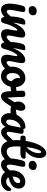

<svg xmlns="http://www.w3.org/2000/svg" viewBox="1385 -2298 918 3728"><g transform="rotate(90 1844.0 -434.0)"><path d="M182 -532Q139 -532 118.5 -552Q98 -572 98 -606Q98 -641 126 -664.5Q154 -688 194 -688Q230 -688 253.5 -671Q277 -654 277 -619Q277 -579 250.5 -555.5Q224 -532 182 -532ZM174 5Q128 5 101 -17.5Q74 -40 62 -78.5Q50 -117 50 -163Q50 -193 55 -235Q60 -277 69.5 -323Q79 -369 91 -410Q100 -441 114.5 -453.5Q129 -466 163 -466Q194 -466 204 -456Q214 -446 214 -432Q214 -414 207.5 -379.5Q201 -345 192.5 -305.5Q184 -266 177.5 -228.5Q171 -191 171 -167Q171 -139 178.5 -122Q186 -105 206 -105Q225 -105 253 -132Q281 -159 323 -209Q331 -218 337.5 -220.5Q344 -223 350 -223Q364 -223 371 -210.5Q378 -198 378 -178Q378 -164 375 -147.5Q372 -131 359 -116Q337 -89 307.5 -61Q278 -33 244.5 -14Q211 5 174 5Z M368 5Q329 5 314 -36.5Q299 -78 299 -163Q299 -223 308 -286Q317 -349 336 -410Q345 -439 365 -452.5Q385 -466 423 -466Q443 -466 451 -461Q459 -456 459 -442Q459 -435 454.5 -414Q450 -393 444 -370Q438 -346 430.5 -311.5Q423 -277 418 -226Q454 -318 495 -370.5Q536 -423 575.5 -444.5Q615 -466 645 -466Q710 -466 710 -401Q710 -375 704 -340Q698 -305 689.5 -268Q681 -231 675 -198.5Q669 -166 669 -145Q669 -105 698 -105Q720 -105 748.5 -132Q777 -159 819 -209Q827 -218 833.5 -220.5Q840 -223 846 -223Q860 -223 867 -210.5Q874 -198 874 -178Q874 -164 871 -147.5Q868 -131 855 -116Q833 -89 803 -61Q773 -33 735 -14Q697 5 650 5Q598 5 572.5 -25Q547 -55 547 -110Q547 -135 554 -170.5Q561 -206 567.5 -241Q574 -276 574 -297Q574 -313 563 -313Q551 -313 527.5 -280.5Q504 -248 479.5 -194Q455 -140 439 -75Q428 -28 413.5 -11.5Q399 5 368 5Z M864 5Q825 5 810 -36.5Q795 -78 795 -163Q795 -223 804 -286Q813 -349 832 -410Q841 -439 861 -452.5Q881 -466 919 -466Q939 -466 947 -461Q955 -456 955 -442Q955 -435 950.5 -414Q946 -393 940 -370Q934 -346 926.5 -311.5Q919 -277 914 -226Q950 -318 991 -370.5Q1032 -423 1071.5 -444.5Q1111 -466 1141 -466Q1206 -466 1206 -401Q1206 -375 1200 -340Q1194 -305 1185.5 -268Q1177 -231 1171 -198.5Q1165 -166 1165 -145Q1165 -105 1194 -105Q1216 -105 1244.5 -132Q1273 -159 1315 -209Q1323 -218 1329.5 -220.5Q1336 -223 1342 -223Q1356 -223 1363 -210.5Q1370 -198 1370 -178Q1370 -164 1367 -147.5Q1364 -131 1351 -116Q1329 -89 1299 -61Q1269 -33 1231 -14Q1193 5 1146 5Q1094 5 1068.5 -25Q1043 -55 1043 -110Q1043 -135 1050 -170.5Q1057 -206 1063.5 -241Q1070 -276 1070 -297Q1070 -313 1059 -313Q1047 -313 1023.5 -280.5Q1000 -248 975.5 -194Q951 -140 935 -75Q924 -28 909.5 -11.5Q895 5 864 5Z M1463 5Q1401 5 1358.5 -25Q1316 -55 1295 -103Q1274 -151 1274 -205Q1274 -283 1303.5 -342Q1333 -401 1383.5 -434Q1434 -467 1496 -467Q1549 -467 1587 -441.5Q1625 -416 1646.5 -374.5Q1668 -333 1673 -285Q1697 -287 1727 -292.5Q1757 -298 1785 -305Q1793 -307 1799 -307Q1813 -307 1819.5 -293Q1826 -279 1826 -261Q1826 -213 1797 -204Q1735 -183 1665 -180Q1652 -124 1622 -82.5Q1592 -41 1551 -18Q1510 5 1463 5ZM1471 -101Q1501 -101 1525.5 -126.5Q1550 -152 1558 -202Q1526 -223 1510 -258Q1494 -293 1494 -329Q1494 -345 1497 -361Q1496 -361 1492 -361Q1454 -361 1426.5 -324Q1399 -287 1399 -214Q1399 -156 1422 -128.5Q1445 -101 1471 -101Z M1848 5Q1808 5 1784 -26Q1760 -57 1754 -128Q1749 -187 1745 -260Q1741 -333 1742 -408Q1743 -443 1761.5 -455Q1780 -467 1811 -467Q1836 -467 1849 -456.5Q1862 -446 1862 -417Q1862 -340 1866.5 -263.5Q1871 -187 1876 -118Q1898 -150 1920.5 -185Q1943 -220 1966 -260Q1958 -276 1954.5 -293.5Q1951 -311 1951 -329Q1951 -363 1965.5 -394.5Q1980 -426 2006 -446.5Q2032 -467 2066 -467Q2094 -467 2112 -447Q2130 -427 2131 -386.5Q2132 -346 2107 -284Q2147 -286 2178.5 -293Q2210 -300 2235 -304Q2256 -308 2266 -297.5Q2276 -287 2276 -268Q2276 -236 2263.5 -219Q2251 -202 2228 -194Q2182 -179 2130 -179Q2083 -179 2047 -191Q2031 -165 2015 -140.5Q1999 -116 1983 -94Q1943 -36 1913.5 -15.5Q1884 5 1848 5Z M2313 5Q2250 5 2213.5 -40Q2177 -85 2177 -158Q2177 -219 2198.5 -274.5Q2220 -330 2257 -373.5Q2294 -417 2342 -442.5Q2390 -468 2443 -468Q2467 -468 2474 -458.5Q2481 -449 2485 -429Q2497 -431 2508 -432Q2519 -433 2529 -433Q2558 -433 2568 -422.5Q2578 -412 2578 -398Q2578 -381 2572.5 -349Q2567 -317 2559 -279Q2551 -241 2545.5 -204Q2540 -167 2540 -138Q2540 -123 2547.5 -114Q2555 -105 2567 -105Q2587 -105 2615.5 -132Q2644 -159 2686 -209Q2694 -218 2700.5 -220.5Q2707 -223 2713 -223Q2727 -223 2734 -210.5Q2741 -198 2741 -178Q2741 -164 2738 -147.5Q2735 -131 2722 -116Q2700 -89 2671 -61Q2642 -33 2610 -14Q2578 5 2546 5Q2514 5 2486 -17Q2458 -39 2444 -79Q2425 -48 2392.5 -21.5Q2360 5 2313 5ZM2349 -96Q2370 -96 2390.5 -121Q2411 -146 2420 -191L2457 -375Q2415 -374 2379.5 -343Q2344 -312 2323 -263Q2302 -214 2302 -157Q2302 -126 2314.5 -111Q2327 -96 2349 -96Z M2904 5Q2828 5 2783.5 -32Q2739 -69 2719.5 -134Q2700 -199 2700 -282Q2700 -326 2703 -371H2664Q2633 -371 2623 -383Q2613 -395 2613 -417Q2613 -439 2622 -456Q2631 -473 2658 -473H2715Q2728 -554 2750.5 -626Q2773 -698 2804.5 -753.5Q2836 -809 2874.5 -841Q2913 -873 2958 -873Q3001 -873 3024.5 -835.5Q3048 -798 3048 -743Q3048 -673 3019 -605Q2990 -537 2918 -473H3030Q3045 -473 3052.5 -466.5Q3060 -460 3060 -440Q3060 -371 2947 -371H2825Q2823 -332 2823 -293Q2823 -187 2848 -146Q2873 -105 2925 -105Q2957 -105 2983.5 -120Q3010 -135 3033.5 -159Q3057 -183 3079 -209Q3087 -218 3093.5 -220.5Q3100 -223 3106 -223Q3120 -223 3127 -210.5Q3134 -198 3134 -178Q3134 -164 3131 -147.5Q3128 -131 3115 -116Q3093 -89 3062.5 -61Q3032 -33 2993 -14Q2954 5 2904 5ZM2931 -777Q2916 -777 2897.5 -739.5Q2879 -702 2862.5 -637Q2846 -572 2835 -488Q2877 -524 2903 -565.5Q2929 -607 2941 -647Q2953 -687 2953 -718Q2953 -745 2948 -761Q2943 -777 2931 -777Z M3187 -532Q3144 -532 3123.5 -552Q3103 -572 3103 -606Q3103 -641 3131 -664.5Q3159 -688 3199 -688Q3235 -688 3258.5 -671Q3282 -654 3282 -619Q3282 -579 3255.5 -555.5Q3229 -532 3187 -532ZM3179 5Q3133 5 3106 -17.5Q3079 -40 3067 -78.5Q3055 -117 3055 -163Q3055 -193 3060 -235Q3065 -277 3074.5 -323Q3084 -369 3096 -410Q3105 -441 3119.5 -453.5Q3134 -466 3168 -466Q3199 -466 3209 -456Q3219 -446 3219 -432Q3219 -414 3212.5 -379.5Q3206 -345 3197.5 -305.5Q3189 -266 3182.5 -228.5Q3176 -191 3176 -167Q3176 -139 3183.5 -122Q3191 -105 3211 -105Q3230 -105 3258 -132Q3286 -159 3328 -209Q3336 -218 3342.5 -220.5Q3349 -223 3355 -223Q3369 -223 3376 -210.5Q3383 -198 3383 -178Q3383 -164 3380 -147.5Q3377 -131 3364 -116Q3342 -89 3312.5 -61Q3283 -33 3249.5 -14Q3216 5 3179 5Z M3489 5Q3392 5 3339.5 -53Q3287 -111 3287 -208Q3287 -278 3315.5 -336.5Q3344 -395 3395 -430.5Q3446 -466 3513 -466Q3570 -466 3605.5 -431.5Q3641 -397 3641 -338Q3641 -295 3621.5 -257.5Q3602 -220 3554.5 -190.5Q3507 -161 3423 -141Q3446 -95 3504 -95Q3548 -95 3575 -116.5Q3602 -138 3633 -178Q3641 -188 3647.5 -190.5Q3654 -193 3660 -193Q3674 -193 3681 -180.5Q3688 -168 3688 -148Q3688 -134 3684.5 -117.5Q3681 -101 3671 -86Q3645 -46 3600 -20.5Q3555 5 3489 5ZM3408 -221Q3408 -218 3408 -219Q3468 -233 3501.5 -261Q3535 -289 3535 -326Q3535 -346 3524.5 -357Q3514 -368 3496 -368Q3471 -368 3451 -348Q3431 -328 3419.5 -294.5Q3408 -261 3408 -221Z"/></g></svg>

Font: Pacifico
Style: Regular
Weight: 400
Designer: Vernon Adams
Foundry: Vernon Adams
Version: Version 3.010; ttfautohint (v1.8.4.7-5d5b)